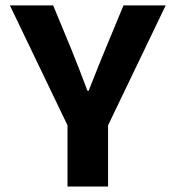

<svg xmlns="http://www.w3.org/2000/svg" viewBox="-20 -680 640 700"><path d="M226.1 0V-223.1L16.1 -660.2H173.8L240.2 -500Q269 -428.7 298.8 -349.1H303.2Q347.7 -461.9 363.8 -500L430.2 -660.2H584L374 -223.1V0Z"/></svg>

Font: Office Code Pro D Bold
Style: Regular
Weight: 700
Designer: Nathan Rutzky & Paul D. Hunt
Foundry: Adobe Systems Incorporated
Version: Version 1.004;PS 001.004;hotconv 1.0.70;makeotf.lib2.5.58329